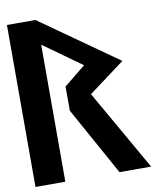

<svg xmlns="http://www.w3.org/2000/svg" viewBox="-90 -894 781 963"><g transform="rotate(-10 300.5 -412.5)"><path d="M367 -410 551 -547 157 -825H12V0H164V-698L358 -559L248 -470V-347L440 0H601Z"/></g></svg>

Font: Ny Stormning
Style: Sv
Weight: 900
Designer: Robert Jablonski, Mew Too
Foundry: Cannot Into Space Fonts
Version: Version 0.90